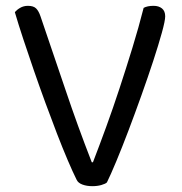

<svg xmlns="http://www.w3.org/2000/svg" viewBox="-20 -634 623 659"><path d="M347 -8Q342 -3 328 1Q314 5 297 5Q278 5 263 -0.5Q248 -6 243 -17Q230 -43 212.5 -84Q195 -125 175.5 -175.5Q156 -226 135.5 -282Q115 -338 96 -393Q77 -448 60 -499.5Q43 -551 31 -592Q37 -600 49 -607Q61 -614 76 -614Q95 -614 104 -605Q113 -596 119 -578Q164 -447 205 -325Q246 -203 295 -77H299Q321 -134 344.5 -198.5Q368 -263 390.5 -331.5Q413 -400 434.5 -470Q456 -540 473 -607Q486 -614 507 -614Q525 -614 536 -605Q547 -596 547 -578Q547 -563 535.5 -521.5Q524 -480 506 -425Q488 -370 465.5 -307Q443 -244 421 -186Q399 -128 379 -80Q359 -32 347 -8Z"/></svg>

Font: Baloo Thambi 2
Style: Regular
Weight: 400
Designer: Aadarsh Rajan and Ek Type
Foundry: Ek Type
Version: Version 1.640;hotconv 1.0.111;makeotfexe 2.5.65597; ttfautoh